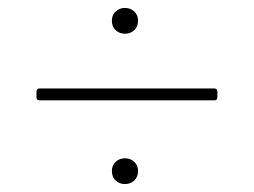

<svg xmlns="http://www.w3.org/2000/svg" viewBox="-20 -564 640 484"><path d="M295 -479Q281 -479 271.5 -488Q262 -497 262 -512Q262 -526 271.5 -535Q281 -544 295 -544Q309 -544 318.5 -535Q328 -526 328 -512Q328 -497 318.5 -488Q309 -479 295 -479ZM80 -311Q72 -311 72 -319V-333Q72 -341 80 -341H520Q528 -341 528 -333V-319Q528 -311 520 -311ZM295 -100Q281 -100 271.5 -109Q262 -118 262 -133Q262 -147 271.5 -156Q281 -165 295 -165Q309 -165 318.5 -156Q328 -147 328 -133Q328 -118 318.5 -109Q309 -100 295 -100Z"/></svg>

Font: LINE Seed Sans App Thin
Style: Regular
Weight: 250
Designer: LINE VX Design & Dalton Maag Ltd & Sandoll Inc
Foundry: Dalton Maag Ltd
Version: Version 1.003